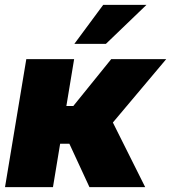

<svg xmlns="http://www.w3.org/2000/svg" viewBox="-20 -764 699 784"><path d="M0.5 0 87.4 -522.5H282.7L251 -331.1H279.3L434.1 -522.5H658.7L440.9 -263.7L572.8 0H345.2L263.2 -177.2H225.6L196.3 0ZM283.7 -585 401.4 -744.1H578.1L412.6 -585Z"/></svg>

Font: Inter 28pt Black
Style: Italic
Weight: 900
Italic angle: -9.3988°
Designer: Rasmus Andersson
Foundry: rsms
Version: Version 4.001;git-66647c0bb